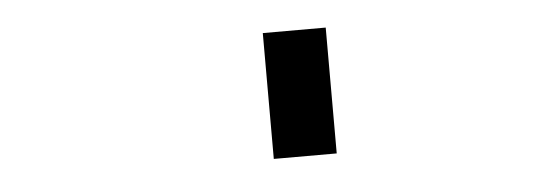

<svg xmlns="http://www.w3.org/2000/svg" viewBox="-31 -940 1061 380"><g transform="rotate(-5 500.0 -750.0)"><path d="M500 -625V-875H625V-625Z"/></g></svg>

Font: Picon
Style: Regular
Weight: 400
Designer: yne
Foundry: yne
Version: Version 21.02.27; git-deadbeef-release